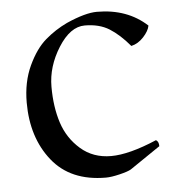

<svg xmlns="http://www.w3.org/2000/svg" viewBox="-44 -550 564 612"><g transform="rotate(-5 238.0 -244.5)"><path d="M288 -509Q385 -509 448 -451Q445 -434 427.5 -415Q410 -396 388 -391Q356 -429 324 -449Q292 -469 245.5 -469Q199 -469 161 -408.5Q123 -348 123 -283.5Q123 -219 139.5 -168Q156 -117 196 -82Q236 -47 293.5 -47Q351 -47 440 -85Q449 -80 449 -65L352 1Q342 7 315 13.5Q288 20 271 20Q158 20 99 -54Q40 -128 40 -240Q40 -306 64 -357.5Q88 -409 120 -436.5Q152 -464 190 -482Q251 -509 288 -509Z"/></g></svg>

Font: Rosarivo
Style: Regular
Weight: 400
Designer: Pablo Ugerman
Foundry: Pablo Ugerman
Version: Version 1.003